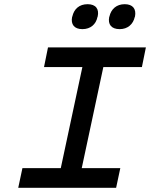

<svg xmlns="http://www.w3.org/2000/svg" viewBox="-20 -896 716 916"><path d="M676 -670H209L190 -576H373L270 -94H87L67 0H534L554 -94H370L473 -576H657ZM324 -815C317 -780 334 -757 373 -757C412 -757 438 -780 445 -815L446 -817C454 -853 437 -876 398 -876C358 -876 333 -853 325 -817ZM501 -815C494 -780 511 -757 551 -757C589 -757 615 -780 623 -815L624 -817C631 -853 614 -876 575 -876C536 -876 510 -853 502 -817Z"/></svg>

Font: LT Wave Mono Medium
Style: Italic
Weight: 500
Designer: Daniel Lyons
Version: Version 2.5 (Glyphs App)